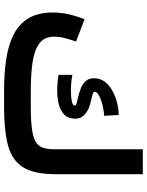

<svg xmlns="http://www.w3.org/2000/svg" viewBox="91 -813 722 944"><g transform="rotate(90 452.0 -341.0)"><path d="M427.2 -131.3H501.5Q572.8 -131.3 615.2 -137.2Q657.7 -143.1 679 -156.7Q700.2 -170.4 707 -193.4Q713.9 -216.3 713.9 -250.5V-682.1H836.4V-252Q836.4 -148.4 802.7 -94Q769 -39.6 696.5 -19.8Q624 0 507.8 0H427.2Q342.3 0 271.7 -10.5Q201.2 -21 149.4 -47.4Q97.7 -73.7 69.6 -120.4Q41.5 -167 41.5 -239.3Q41.5 -281.2 51 -321.3Q60.5 -361.3 74.7 -395.5L184.1 -354Q176.3 -331.5 168.2 -302.2Q160.2 -272.9 160.2 -246.6Q160.2 -196.8 195.3 -172.1Q230.5 -147.5 290.8 -139.4Q351.1 -131.3 427.2 -131.3ZM348.1 -335.9Q384.3 -328.6 426.8 -328.6Q456.1 -328.6 477.5 -333Q499 -337.4 499 -347.7Q499 -353.5 485.6 -357.2Q472.2 -360.8 452.1 -365.5Q432.1 -370.1 412.1 -378.4Q392.1 -386.7 378.4 -401.9Q364.7 -417 364.7 -441.4Q364.7 -473.1 382.3 -495.8Q399.9 -518.6 427.5 -533.4Q455.1 -548.3 486.3 -555.9Q517.6 -563.5 545.4 -563.5L549.3 -491.7Q536.6 -491.7 516.8 -488.3Q497.1 -484.9 477.3 -478.5Q457.5 -472.2 444.3 -463.6Q431.2 -455.1 431.2 -445.3Q431.2 -438 450.2 -433.6Q469.2 -429.2 494.9 -422.4Q520.5 -415.5 539.1 -399.9Q550.3 -391.1 556.9 -378.9Q563.5 -366.7 563.5 -349.6Q563.5 -315.4 543.7 -296.1Q523.9 -276.9 492.4 -269Q460.9 -261.2 424.8 -261.2Q405.8 -261.2 386 -262.9Q366.2 -264.6 348.1 -267.6Z"/></g></svg>

Font: Vazirmatn UI FD
Style: Bold
Weight: 700
Designer: Saber Rastikerdar
Foundry: Saber Rastikerdar
Version: Version 33.003